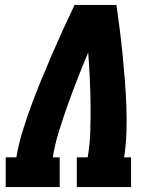

<svg xmlns="http://www.w3.org/2000/svg" viewBox="-20 -755 640 775"><path d="M3 0V-120H46Q55 -173 71 -225Q87 -277 106 -328.5Q125 -380 146 -431Q167 -482 189 -533Q211 -584 234 -634.5Q257 -685 281 -735H450Q457 -685 463.5 -634.5Q470 -584 475 -533Q480 -482 484 -431Q488 -380 490 -328.5Q492 -277 490.5 -224.5Q489 -172 481 -120H509V0H290V-120H334Q343 -173 344.5 -226.5Q346 -280 345.5 -332.5Q345 -385 342.5 -437.5Q340 -490 336 -543Q314 -491 293.5 -438.5Q273 -386 254 -333Q235 -280 218.5 -227Q202 -174 193 -120H221V0Z"/></svg>

Font: Iosevka Curly Slab HvEx
Style: Italic
Weight: 900
Width: 7
Italic angle: -9°
Monospace: yes
Designer: Belleve Invis
Foundry: Belleve Invis
Version: Version 11.1.0; ttfautohint (v1.8.3)